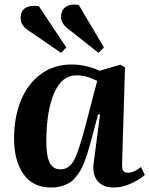

<svg xmlns="http://www.w3.org/2000/svg" viewBox="-20 -812 658 846"><path d="M414.1 -579.1 278.8 -686Q249 -709.5 249 -736.8Q249 -767.1 270 -781.7Q291 -796.4 327.1 -790L438 -603ZM249 -579.1 103 -679.2Q70.8 -701.2 70.8 -731.9Q70.8 -793.9 150.9 -785.2L272 -603ZM530.8 -515.1 518.1 -94.2Q517.1 -70.3 522.2 -60.5Q527.3 -50.8 543.9 -50.8Q569.8 -50.8 601.1 -76.2L618.2 -41Q596.7 -21.5 557.9 -3.7Q519 14.2 481.9 14.2Q434.1 14.2 409.9 -14.6Q385.7 -43.5 393.1 -97.2L420.9 -307.1L412.1 -308.1L379.9 -187Q372.1 -159.2 366.2 -139.9Q360.4 -120.6 351.6 -97.7Q342.8 -74.7 333.7 -59.8Q324.7 -44.9 311.8 -29.5Q298.8 -14.2 283.7 -5.4Q268.6 3.4 248.8 8.8Q229 14.2 205.1 14.2Q124.5 14.2 83.3 -44.9Q42 -104 42 -201.2Q42 -295.4 72 -369.1Q102.1 -442.9 159.9 -485.4Q217.8 -527.8 294.9 -527.8Q359.9 -527.8 418.9 -500L509.8 -526.9ZM246.1 -65.9Q262.2 -65.9 273.9 -72Q285.6 -78.1 296.1 -90.8Q306.6 -103.5 316.9 -129.9Q327.1 -156.2 337.4 -189.7Q347.7 -223.1 361.8 -277.8L408.2 -455.1Q362.8 -480 315.9 -480Q252.9 -480 219.2 -403.3Q185.5 -326.7 184.1 -196.8Q183.6 -127 198.2 -96.4Q212.9 -65.9 246.1 -65.9Z"/></svg>

Font: Literata SemiBold
Style: Italic
Weight: 650
Italic angle: -2.39999°
Designer: Latin by Veronika Burian and Jose Scaglione. Greek by Irene Vlachou. Cyrillic by Vera Evstafieva
Foundry: TypeTogether
Version: Version 3.021